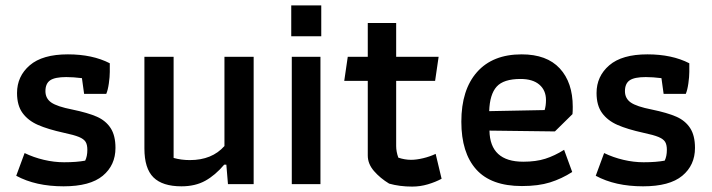

<svg xmlns="http://www.w3.org/2000/svg" viewBox="-20 -681 2633 710"><path d="M40 -31 71 -115Q104 -99 142 -90Q180 -81 217 -81Q264 -81 295 -87Q303 -103 303 -127Q303 -146 296.5 -156.5Q290 -167 272 -174.5Q254 -182 216 -190Q157 -203 120.5 -219Q84 -235 63.5 -263Q43 -291 43 -337Q43 -399 90 -439.5Q137 -480 231 -480Q322 -480 386 -447V-415Q386 -397 382.5 -372.5Q379 -348 373 -334H291L283 -392Q251 -396 225 -396Q183 -396 165.5 -384Q148 -372 148 -344Q148 -317 169.5 -302Q191 -287 247 -276Q305 -264 338 -249.5Q371 -235 389 -207.5Q407 -180 407 -134Q407 -70 360 -31Q313 8 215 8Q112 8 40 -31Z M514 -132V-471H622V-97Q650 -89 682 -89Q764 -89 810 -141V-471H918V0H823L817 -72H809Q776 -33 739 -12.5Q702 8 651 8Q581 8 547.5 -25Q514 -58 514 -132Z M1057 -661H1168V-547H1057ZM1059 -471H1165V0H1059Z M1419 -2Q1386 -22 1363 -48.5Q1340 -75 1340 -106V-382H1253L1266 -471H1340V-596H1445V-471H1602L1589 -382H1445V-141Q1445 -120 1453 -98Q1477 -90 1500 -90Q1520 -90 1545 -96Q1570 -102 1591 -112L1613 -20Q1591 -8 1562.5 0.5Q1534 9 1504 9Q1458 9 1419 -2Z M1686 -231Q1686 -349 1744 -414.5Q1802 -480 1909 -480Q2002 -480 2050 -428Q2098 -376 2098 -286Q2098 -268 2097 -259L2032 -195L1790 -198Q1792 -83 1915 -83Q1962 -83 1996.5 -94Q2031 -105 2066 -127L2096 -45Q2057 -20 2014 -6.5Q1971 7 1910 7Q1796 7 1741 -54.5Q1686 -116 1686 -231ZM1994 -274Q1999 -290 1999 -311Q1999 -347 1974.5 -368Q1950 -389 1905 -389Q1842 -389 1816.5 -360.5Q1791 -332 1789 -270Z M2183 -31 2214 -115Q2247 -99 2285 -90Q2323 -81 2360 -81Q2407 -81 2438 -87Q2446 -103 2446 -127Q2446 -146 2439.5 -156.5Q2433 -167 2415 -174.5Q2397 -182 2359 -190Q2300 -203 2263.5 -219Q2227 -235 2206.5 -263Q2186 -291 2186 -337Q2186 -399 2233 -439.5Q2280 -480 2374 -480Q2465 -480 2529 -447V-415Q2529 -397 2525.5 -372.5Q2522 -348 2516 -334H2434L2426 -392Q2394 -396 2368 -396Q2326 -396 2308.5 -384Q2291 -372 2291 -344Q2291 -317 2312.5 -302Q2334 -287 2390 -276Q2448 -264 2481 -249.5Q2514 -235 2532 -207.5Q2550 -180 2550 -134Q2550 -70 2503 -31Q2456 8 2358 8Q2255 8 2183 -31Z"/></svg>

Font: Athiti SemiBold
Style: Regular
Weight: 600
Designer: CadsonDemak Team
Foundry: CadsonDemak
Version: Version 1.033